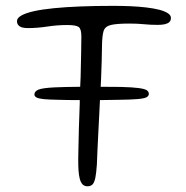

<svg xmlns="http://www.w3.org/2000/svg" viewBox="-20 -616 636 656"><path d="M279 20.5Q263 20.5 255.8 4.5Q248.5 -11.5 247.5 -50.5Q247 -68 247.8 -101.2Q248.5 -134.5 249.5 -176.5Q250.5 -218.5 252.5 -264.5Q252.5 -269.5 252.5 -274Q210 -274 181.5 -275Q148.5 -275.5 130.2 -277.2Q112 -279 104.8 -283Q97.5 -287 97.5 -293Q97.5 -304 111.5 -309.8Q125.5 -315.5 166.5 -317.5Q198.5 -319 254 -319.5Q255 -337 255.5 -354Q256.5 -397.5 257.2 -433.5Q258 -469.5 258 -491.5Q258 -517 248.8 -523.8Q239.5 -530.5 209.5 -530.5Q175.5 -530.5 141.2 -525.2Q107 -520 74.5 -520Q64 -520 55.8 -522.2Q47.5 -524.5 42.8 -530Q38 -535.5 38 -544Q38 -554.5 53 -563Q68 -571.5 96 -577.8Q124 -584 164.2 -588Q204.5 -592 255.5 -594Q306.5 -596 366.5 -596Q397 -596 426 -594.8Q455 -593.5 480 -590.5Q505 -587.5 523.8 -582.8Q542.5 -578 553.2 -571Q564 -564 564 -555Q564 -545.5 558.5 -540.5Q553 -535.5 543 -533.2Q533 -531 519 -531Q494 -531 472.2 -533.2Q450.5 -535.5 422 -535.5Q378 -535.5 358.2 -530.5Q338.5 -525.5 333.8 -509.5Q329 -493.5 328.5 -460Q328.5 -436.5 327.5 -409Q326.5 -381.5 325.5 -350.5Q324.5 -335 324 -319.5Q364.5 -319.5 392.5 -319Q432.5 -318 453.2 -315.2Q474 -312.5 481.2 -307.8Q488.5 -303 488.5 -295.5Q488.5 -288 480.8 -283.8Q473 -279.5 450.5 -277.5Q428 -275.5 384 -275Q357.5 -274.5 321.5 -274Q320 -248 319 -222.5Q317 -190.5 315.8 -160Q314.5 -129.5 313 -102.8Q311.5 -76 311 -54Q309 -25 305.8 -8.8Q302.5 7.5 296.2 14Q290 20.5 279 20.5Z"/></svg>

Font: Gluten Thin ExtraLight
Style: Regular
Weight: 250
Version: Version 1.300